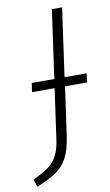

<svg xmlns="http://www.w3.org/2000/svg" viewBox="-121 -730 509 888"><g transform="rotate(-10 133.5 -285.5)"><path d="M290 -322H187L154 -89Q145 -31 127 4.5Q109 40 75 64.5Q41 89 -20 113L-31 77Q18 55 45 34Q72 13 86 -17Q100 -47 106 -95L138 -322H32L38 -364H144L189 -684H237L192 -364H296Z"/></g></svg>

Font: Fira Sans ExtraLight
Style: Italic
Weight: 275
Italic angle: -8°
Designer: Carrois Corporate & Edenspiekermann AG
Foundry: Carrois Corporate GbR & Edenspiekermann AG
Version: Version 4.203